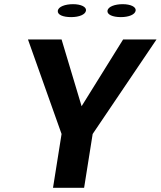

<svg xmlns="http://www.w3.org/2000/svg" viewBox="-20 -900 770 920"><path d="M114 -711 275 -258 234 0H383L424 -258L730 -711H570L371 -391L275 -711ZM257 -849C254 -829 282 -818 321 -818C359 -818 389 -830 392 -849C395 -867 368 -880 330 -880C292 -880 260 -868 257 -849ZM495 -849C492 -830 520 -818 559 -818C597 -818 627 -830 630 -849C633 -867 606 -880 568 -880C530 -880 498 -868 495 -849Z"/></svg>

Font: Aerodynamic
Style: Obl
Weight: 500
Designer: Google
Version: Version 2.000980; 2014